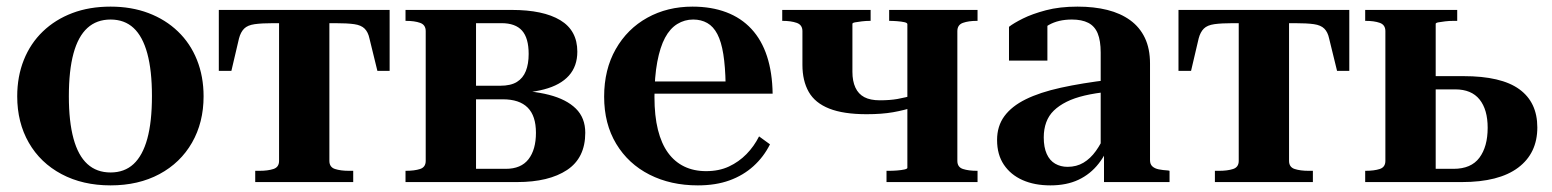

<svg xmlns="http://www.w3.org/2000/svg" viewBox="-20 -550 4688 580"><path d="M595 -259Q595 -180 560 -119Q525 -58 461.5 -24Q398 10 314 10Q230 10 166 -24Q102 -58 67 -119Q32 -180 32 -259Q32 -319 52 -369Q72 -419 109.5 -455Q147 -491 198.5 -510.5Q250 -530 314 -530Q377 -530 428.5 -510.5Q480 -491 517.5 -455Q555 -419 575 -369Q595 -319 595 -259ZM188 -259Q188 -183 202 -131.5Q216 -80 244 -54.5Q272 -29 314 -29Q356 -29 383.5 -54.5Q411 -80 425 -131Q439 -182 439 -260Q439 -337 425 -388.5Q411 -440 383.5 -465.5Q356 -491 314 -491Q272 -491 244 -465.5Q216 -440 202 -388.5Q188 -337 188 -259Z M900 -480V-520H1157V-336H1120L1096 -434Q1092 -453 1081.5 -463.5Q1071 -474 1050 -477Q1029 -480 992 -480ZM899 -480H806Q771 -480 749.5 -477Q728 -474 717.5 -463.5Q707 -453 702 -434L679 -336H641V-520H899ZM975 -64Q975 -45 992 -39.5Q1009 -34 1034 -34H1047V0H751V-34H764Q789 -34 806 -39.5Q823 -45 823 -64V-520H975Z M1205 -520H1526Q1621 -520 1672.5 -489Q1724 -458 1724 -394Q1724 -350 1698.5 -321.5Q1673 -293 1623.5 -280Q1574 -267 1502 -267L1540 -288V-257L1515 -277Q1586 -277 1638.5 -263.5Q1691 -250 1719.5 -222Q1748 -194 1748 -149Q1748 -73 1693 -36.5Q1638 0 1542 0H1205V-34H1206Q1232 -34 1249 -39.5Q1266 -45 1266 -64V-456Q1266 -475 1249 -481Q1232 -487 1206 -487H1205ZM1418 -40H1508Q1554 -40 1576.5 -69Q1599 -98 1599 -149Q1599 -200 1574 -225Q1549 -250 1499 -250H1397V-291H1491Q1523 -291 1541.5 -302.5Q1560 -314 1568.5 -335.5Q1577 -357 1577 -387Q1577 -435 1557 -457.5Q1537 -480 1495 -480H1418Z M1957 -257Q1957 -200 1967.5 -158Q1978 -116 1998 -88.5Q2018 -61 2047 -47Q2076 -33 2113 -33Q2152 -33 2182 -47Q2212 -61 2235 -84.5Q2258 -108 2273 -138L2306 -114Q2287 -76 2256 -48Q2225 -20 2183.5 -5Q2142 10 2088 10Q2006 10 1942 -22.5Q1878 -55 1841.5 -115.5Q1805 -176 1805 -258Q1805 -340 1840 -401.5Q1875 -463 1935.5 -496.5Q1996 -530 2072 -530Q2129 -530 2174 -513Q2219 -496 2250 -462.5Q2281 -429 2297 -380Q2313 -331 2314 -267H1890L1889 -304H2196L2172 -295Q2171 -349 2165 -386.5Q2159 -424 2147 -447Q2135 -470 2116.5 -480.5Q2098 -491 2074 -491Q2048 -491 2026 -477.5Q2004 -464 1989 -436Q1974 -408 1965.5 -363Q1957 -318 1957 -257Z M2721 -43V-477Q2721 -481 2712 -483Q2703 -485 2690 -486Q2677 -487 2666 -487V-520H2933V-487H2931Q2906 -487 2889 -481Q2872 -475 2872 -456V-64Q2872 -45 2889 -39.5Q2906 -34 2931 -34H2933V0H2658V-34H2666Q2677 -34 2690 -35Q2703 -36 2712 -38Q2721 -40 2721 -43ZM2404 -354V-456Q2404 -475 2386.5 -481Q2369 -487 2344 -487H2343V-520H2610V-487H2609Q2596 -487 2583.5 -485.5Q2571 -484 2563 -482.5Q2555 -481 2555 -478V-333Q2555 -305 2564 -285.5Q2573 -266 2591 -256.5Q2609 -247 2638 -247Q2668 -247 2691 -251Q2714 -255 2746 -264V-228Q2712 -217 2678 -211Q2644 -205 2598 -205Q2528 -205 2485 -222Q2442 -239 2423 -272.5Q2404 -306 2404 -354Z M3331 -309 3330 -273Q3289 -269 3257 -261.5Q3225 -254 3202 -242.5Q3179 -231 3163.5 -216Q3148 -201 3140.5 -180.5Q3133 -160 3133 -135Q3133 -105 3142 -85Q3151 -65 3167.5 -55.5Q3184 -46 3205 -46Q3232 -46 3253 -58.5Q3274 -71 3290.5 -94Q3307 -117 3319 -146L3337 -130Q3324 -88 3299 -56Q3274 -24 3238 -7Q3202 10 3153 10Q3105 10 3069 -6Q3033 -22 3012.5 -52.5Q2992 -83 2992 -127Q2992 -169 3014 -199Q3036 -229 3078.5 -250Q3121 -271 3184.5 -285Q3248 -299 3331 -309ZM3315 0V-96L3305 -93V-391Q3305 -427 3296 -449Q3287 -471 3267.5 -481Q3248 -491 3218 -491Q3177 -491 3148 -474.5Q3119 -458 3103 -433Q3105 -447 3108 -457.5Q3111 -468 3116.5 -475Q3122 -482 3129 -486.5Q3136 -491 3144 -493V-367H3028V-469Q3042 -480 3070 -494Q3098 -508 3139.5 -519Q3181 -530 3235 -530Q3285 -530 3325 -520Q3365 -510 3394 -489Q3423 -468 3438.5 -435.5Q3454 -403 3454 -358V-66Q3454 -54 3461 -47.5Q3468 -41 3480 -38.5Q3492 -36 3509 -35L3513 -34V0Z M3799 -480V-520H4056V-336H4019L3995 -434Q3991 -453 3980.5 -463.5Q3970 -474 3949 -477Q3928 -480 3891 -480ZM3798 -480H3705Q3670 -480 3648.5 -477Q3627 -474 3616.5 -463.5Q3606 -453 3601 -434L3578 -336H3540V-520H3798ZM3874 -64Q3874 -45 3891 -39.5Q3908 -34 3933 -34H3946V0H3650V-34H3663Q3688 -34 3705 -39.5Q3722 -45 3722 -64V-520H3874Z M4317 -40H4371Q4424 -40 4449 -73.5Q4474 -107 4474 -164Q4474 -219 4449.5 -249.5Q4425 -280 4376 -280H4286V-320H4401Q4515 -320 4569.5 -280.5Q4624 -241 4624 -165Q4624 -87 4566 -43.5Q4508 0 4396 0H4104V-34H4105Q4131 -34 4148 -39.5Q4165 -45 4165 -64V-456Q4165 -475 4148 -481Q4131 -487 4105 -487H4104V-520H4382V-487H4371Q4358 -487 4345.5 -485.5Q4333 -484 4325 -482.5Q4317 -481 4317 -478Z"/></svg>

Font: Roboto Serif 144pt SemiBold
Style: Regular
Weight: 600
Version: Version 1.008